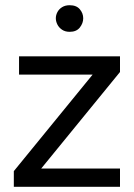

<svg xmlns="http://www.w3.org/2000/svg" viewBox="-20 -716 513 736"><path d="M33 -60 335 -430H53V-500H440V-440L138 -70H440V0H33ZM194 -646Q194 -658 200 -669.5Q206 -681 218 -688.5Q230 -696 247 -696Q273 -696 286 -680.5Q299 -665 299 -646Q299 -627 286 -610.5Q273 -594 247 -594Q230 -594 218 -602Q206 -610 200 -622Q194 -634 194 -646Z"/></svg>

Font: Moderustic
Style: Regular
Weight: 400
Designer: Tural Alisoy
Foundry: TAFT Foundry
Version: Version 2.120